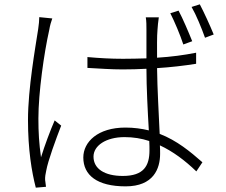

<svg xmlns="http://www.w3.org/2000/svg" viewBox="-20 -830 1040 885"><path d="M863 -798C884 -762 909 -701 925 -656L965 -671C949 -711 919 -776 901 -810ZM866 -640C850 -680 822 -746 803 -781L765 -769C784 -732 811 -668 825 -625ZM161 -751C161 -736 159 -717 156 -696C143 -611 109 -422 109 -277C109 -141 126 -38 145 35L192 31L189 7L188 0C187 -13 190 -30 193 -43C201 -89 238 -189 262 -251L232 -275C213 -232 185 -157 169 -105C160 -170 157 -219 157 -284C157 -402 183 -586 207 -692C210 -711 216 -732 221 -745ZM884 -587C828 -576 769 -568 704 -564C704 -611 703 -662 706 -693C707 -710 709 -729 712 -750H652C655 -734 655 -711 655 -692V-561C619 -560 583 -559 547 -559C490 -559 439 -562 383 -567V-517C443 -514 489 -510 545 -510C582 -510 618 -511 655 -513C655 -428 661 -313 666 -229C633 -237 597 -242 558 -242C431 -242 364 -176 364 -104C364 -23 427 29 559 29C688 29 718 -53 718 -121C718 -133 718 -145 717 -160C777 -132 832 -91 885 -40L913 -82C857 -131 796 -182 716 -213C712 -306 705 -419 704 -516C768 -520 827 -527 884 -536ZM669 -137C669 -66 643 -19 546 -19C462 -19 411 -52 411 -108C411 -159 469 -198 554 -198C594 -198 632 -192 668 -180C669 -163 669 -148 669 -137Z"/></svg>

Font: Spoqa Han Sans Neo Light
Style: Regular
Weight: 300
Designer: [Spoqa Han Sans Neo] Dong-huui Kim ___ Younghwa Kang ___ Yujin Lee ___ [Noto Sans] Ryoko NISHIZUKA ____ (kana & ideograp
Foundry: Spoqa (http://www.spoqa-han-sans.com)
Version: Version 1.100;hotconv 1.0.109;makeotfexe 2.5.65596